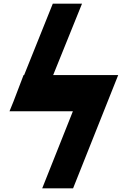

<svg xmlns="http://www.w3.org/2000/svg" viewBox="-20 -797 699 1051"><path d="M627 -386 380 234H211L379 -188H32L54 -242L109 -386H112L269 -777H429L271 -386Z"/></svg>

Font: OpenDyslexic
Style: Bold
Weight: 800
Designer: Abbie Gonzalez
Version: Version 0.920;hotconv 1.0.109;makeotfexe 2.5.65596